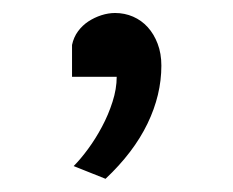

<svg xmlns="http://www.w3.org/2000/svg" viewBox="-20 -142 357 294"><path d="M90.3 -73.2Q92.8 -85 99.4 -94Q106 -103 115.2 -109.1Q124.5 -115.2 135.3 -118.7Q146 -122.1 156.2 -122.1Q170.9 -122.1 183.8 -116.5Q196.8 -110.8 206.3 -100.3Q215.8 -89.8 221.4 -75Q227.1 -60.1 227.1 -41.5Q227.1 3.4 205.8 47.4Q184.6 91.3 141.6 131.8L92.8 112.3Q103.5 101.6 115 85.9Q126.5 70.3 136.2 52Q146 33.7 152.3 13.9Q158.7 -5.9 158.7 -24.4H90.3Z"/></svg>

Font: Andika APac
Style: Regular
Weight: 400
Designer: Victor Gaultney, Annie Olsen, Julie Remington, Don Collingsworth, Eric Hays, Becca Hirsbrunner
Foundry: SIL International
Version: Version 5.000